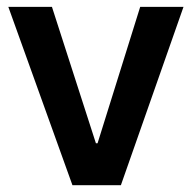

<svg xmlns="http://www.w3.org/2000/svg" viewBox="-20 -543 562 563"><path d="M266.1 -123 391.1 -522.9H518.1L334.5 0H192.4L4.4 -522.9H132.3L261.2 -123Z"/></svg>

Font: Estedad-FD SemiBold
Style: Regular
Weight: 600
Designer: Amin Abedi
Version: Version 7.3